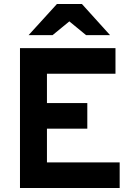

<svg xmlns="http://www.w3.org/2000/svg" viewBox="-20 -941 664 961"><path d="M411 -765H531L390 -921H265L123 -765H243L327 -834ZM80 0H579V-128H215V-297H417V-425H215V-572H558V-700H80Z"/></svg>

Font: Overpass ExtraBold
Style: Regular
Weight: 800
Designer: Delve Withrington, Thomas Jockin
Foundry: Delve Fonts
Version: Version 3.000;DELV;Overpass